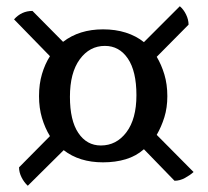

<svg xmlns="http://www.w3.org/2000/svg" viewBox="-20 -655 665 615"><path d="M69 -60Q57 -71 49 -87Q41 -103 41 -119L140 -219Q124 -245 114.5 -277Q105 -309 105 -347Q105 -386 114.5 -418Q124 -450 140 -475L25 -593Q49 -620 84 -620L182 -521Q234 -561 310 -561Q350 -561 383 -550.5Q416 -540 441 -520L556 -635Q568 -625 576 -608.5Q584 -592 584 -576L482 -473Q497 -448 506.5 -416.5Q516 -385 516 -347Q516 -310 506.5 -279.5Q497 -249 482 -223L600 -104Q589 -94 572.5 -85Q556 -76 539 -76L441 -177Q416 -155 383 -145Q350 -135 310 -135Q234 -135 184 -174ZM303 -189Q353 -189 385 -231.5Q417 -274 417 -350Q417 -427 389.5 -467.5Q362 -508 316 -508Q267 -508 235.5 -465Q204 -422 204 -345Q204 -269 231 -229Q258 -189 303 -189Z"/></svg>

Font: Gabriela
Style: Regular
Weight: 400
Designer: Eduardo Rodriguez Tunni
Foundry: Eduardo Rodriguez Tunni
Version: Version 2.001;gftools[0.9.26]